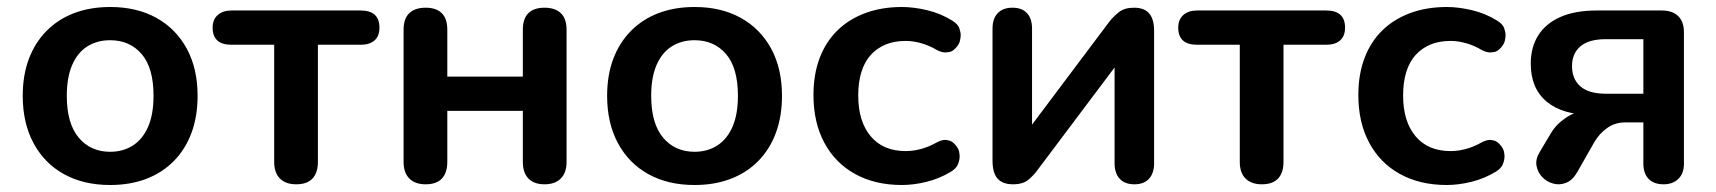

<svg xmlns="http://www.w3.org/2000/svg" viewBox="-20 -519 4906 549"><path d="M295 10Q219 10 163 -21Q107 -52 76 -109.5Q45 -167 45 -245Q45 -304 62.5 -350.5Q80 -397 113 -430.5Q146 -464 192 -481.5Q238 -499 295 -499Q371 -499 427 -468Q483 -437 514 -380Q545 -323 545 -245Q545 -186 527.5 -139Q510 -92 477 -58.5Q444 -25 398 -7.5Q352 10 295 10ZM295 -85Q332 -85 360 -103Q388 -121 403.5 -156.5Q419 -192 419 -245Q419 -325 385 -364.5Q351 -404 295 -404Q258 -404 230 -386.5Q202 -369 186.5 -333.5Q171 -298 171 -245Q171 -166 205 -125.5Q239 -85 295 -85Z M827 8Q797 8 780.5 -8.5Q764 -25 764 -56V-391H642Q588 -391 588 -440Q588 -463 602.5 -476Q617 -489 642 -489H1011Q1065 -489 1065 -440Q1065 -416 1051 -403.5Q1037 -391 1011 -391H889V-56Q889 -25 873.5 -8.5Q858 8 827 8Z M1197 8Q1167 8 1150.5 -8.5Q1134 -25 1134 -56V-434Q1134 -466 1150.5 -481.5Q1167 -497 1197 -497Q1227 -497 1243 -481.5Q1259 -466 1259 -434V-300H1475V-434Q1475 -466 1491 -481.5Q1507 -497 1537 -497Q1567 -497 1583.5 -481.5Q1600 -466 1600 -434V-56Q1600 -25 1583.5 -8.5Q1567 8 1537 8Q1507 8 1491 -8.5Q1475 -25 1475 -56V-202H1259V-56Q1259 -25 1243.5 -8.5Q1228 8 1197 8Z M1966 10Q1890 10 1834 -21Q1778 -52 1747 -109.5Q1716 -167 1716 -245Q1716 -304 1733.5 -350.5Q1751 -397 1784 -430.5Q1817 -464 1863 -481.5Q1909 -499 1966 -499Q2042 -499 2098 -468Q2154 -437 2185 -380Q2216 -323 2216 -245Q2216 -186 2198.5 -139Q2181 -92 2148 -58.5Q2115 -25 2069 -7.5Q2023 10 1966 10ZM1966 -85Q2003 -85 2031 -103Q2059 -121 2074.5 -156.5Q2090 -192 2090 -245Q2090 -325 2056 -364.5Q2022 -404 1966 -404Q1929 -404 1901 -386.5Q1873 -369 1857.5 -333.5Q1842 -298 1842 -245Q1842 -166 1876 -125.5Q1910 -85 1966 -85Z M2559 10Q2482 10 2425 -21.5Q2368 -53 2337 -111Q2306 -169 2306 -247Q2306 -306 2323.5 -352.5Q2341 -399 2374 -431.5Q2407 -464 2454 -481.5Q2501 -499 2559 -499Q2592 -499 2630.5 -490Q2669 -481 2703 -460Q2719 -450 2723 -438.5Q2727 -427 2727 -418Q2727 -413 2725 -403Q2723 -393 2713.5 -382.5Q2704 -372 2695.5 -370.5Q2687 -369 2684 -369Q2672 -369 2659 -376Q2637 -389 2614 -395.5Q2591 -402 2570 -402Q2537 -402 2512 -391.5Q2487 -381 2469.5 -361.5Q2452 -342 2443 -313Q2434 -284 2434 -246Q2434 -172 2469.5 -129.5Q2505 -87 2570 -87Q2591 -87 2613.5 -93Q2636 -99 2659 -112Q2672 -119 2683 -119Q2686 -119 2694.5 -117Q2703 -115 2712 -104.5Q2721 -94 2722.5 -85Q2724 -76 2724 -72Q2724 -61 2719 -49Q2714 -37 2699 -28Q2666 -8 2629 1Q2592 10 2559 10Z M2876 8Q2857 8 2844 1Q2831 -6 2824.5 -21Q2818 -36 2818 -59V-437Q2818 -466 2833 -481.5Q2848 -497 2875 -497Q2902 -497 2916.5 -481.5Q2931 -466 2931 -437V-128H2905L3152 -457Q3163 -471 3179 -484Q3195 -497 3223 -497Q3242 -497 3254.5 -490Q3267 -483 3273.5 -468.5Q3280 -454 3280 -431V-52Q3280 -24 3265.5 -8Q3251 8 3224 8Q3196 8 3181.5 -8Q3167 -24 3167 -52V-362H3194L2946 -32Q2936 -18 2920.5 -5Q2905 8 2876 8Z M3588 8Q3558 8 3541.5 -8.5Q3525 -25 3525 -56V-391H3403Q3349 -391 3349 -440Q3349 -463 3363.5 -476Q3378 -489 3403 -489H3772Q3826 -489 3826 -440Q3826 -416 3812 -403.5Q3798 -391 3772 -391H3650V-56Q3650 -25 3634.5 -8.5Q3619 8 3588 8Z M4117 10Q4040 10 3983 -21.5Q3926 -53 3895 -111Q3864 -169 3864 -247Q3864 -306 3881.5 -352.5Q3899 -399 3932 -431.5Q3965 -464 4012 -481.5Q4059 -499 4117 -499Q4150 -499 4188.5 -490Q4227 -481 4261 -460Q4277 -450 4281 -438.5Q4285 -427 4285 -418Q4285 -413 4283 -403Q4281 -393 4271.5 -382.5Q4262 -372 4253.5 -370.5Q4245 -369 4242 -369Q4230 -369 4217 -376Q4195 -389 4172 -395.5Q4149 -402 4128 -402Q4095 -402 4070 -391.5Q4045 -381 4027.5 -361.5Q4010 -342 4001 -313Q3992 -284 3992 -246Q3992 -172 4027.5 -129.5Q4063 -87 4128 -87Q4149 -87 4171.5 -93Q4194 -99 4217 -112Q4230 -119 4241 -119Q4244 -119 4252.5 -117Q4261 -115 4270 -104.5Q4279 -94 4280.5 -85Q4282 -76 4282 -72Q4282 -61 4277 -49Q4272 -37 4257 -28Q4224 -8 4187 1Q4150 10 4117 10Z M4737 8Q4709 8 4694 -7.5Q4679 -23 4679 -51V-169H4627Q4598 -169 4575.5 -153Q4553 -137 4539 -113L4490 -27Q4477 -4 4458.5 3.5Q4440 11 4421.5 6Q4403 1 4390 -12.5Q4377 -26 4373.5 -45Q4370 -64 4383 -85L4414 -137Q4429 -163 4457 -182Q4485 -201 4515 -201H4535V-190Q4449 -190 4403 -228Q4357 -266 4357 -337Q4357 -384 4378.5 -418Q4400 -452 4442 -470.5Q4484 -489 4546 -489H4732Q4762 -489 4778.5 -473Q4795 -457 4795 -427V-51Q4795 -23 4779 -7.5Q4763 8 4737 8ZM4572 -251H4679V-407H4572Q4523 -407 4499 -386.5Q4475 -366 4475 -330Q4475 -293 4499 -272Q4523 -251 4572 -251Z"/></svg>

Font: Nunito
Style: Bold
Weight: 700
Designer: Vernon Adams
Foundry: Vernon Adams
Version: Version 3.602